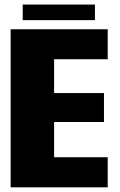

<svg xmlns="http://www.w3.org/2000/svg" viewBox="-20 -800 512 820"><path d="M25.5 0V-675H440V-547H211V-402.5H424V-279H211V-128.5H440V0ZM77 -714V-780.5H385.5V-714Z"/></svg>

Font: Anybody ExtraBold
Style: Regular
Weight: 800
Designer: Tyler Finck
Foundry: Etcetera Type Company
Version: Version 1.010; ttfautohint (v1.8.3) -l 8 -r 50 -G 200 -x 14 